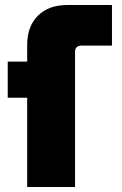

<svg xmlns="http://www.w3.org/2000/svg" viewBox="-20 -750 489 770"><path d="M89 0V-358H11V-503H89V-570Q89 -644 132 -687Q175 -730 251 -730H429V-567H305Q294 -567 287.5 -560.5Q281 -554 281 -544V0Z"/></svg>

Font: MuseoModerno Thin Black
Style: Regular
Weight: 900
Version: Version 1.002